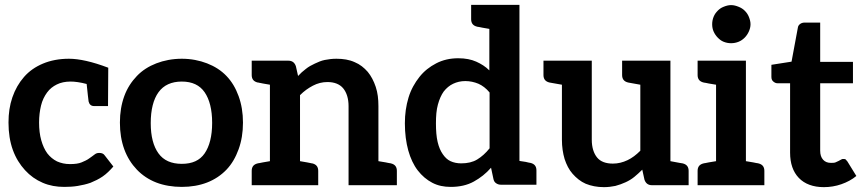

<svg xmlns="http://www.w3.org/2000/svg" viewBox="-20 -763 3560 791"><path d="M412 -122C407 -130 399 -133 389 -133C381 -133 375 -131 369 -126C363 -121 355 -116 347 -110C339 -104 328 -99 316 -94C304 -89 288 -87 268 -87C248 -87 231 -91 215 -98C199 -106 186 -117 175 -131C164 -146 156 -164 150 -185C144 -206 141 -231 141 -258C141 -284 144 -307 149 -328C154 -349 163 -367 174 -382C185 -397 198 -407 214 -415C230 -423 249 -427 271 -427C288 -427 311 -424 337 -417C341 -377 344 -353 345 -345C348 -333 355 -326 368 -326H409H421H425L426 -484C360 -509 306 -521 264 -521C224 -521 188 -514 157 -501C126 -488 100 -470 79 -446C58 -422 42 -394 31 -362C20 -330 15 -296 15 -258C15 -216 21 -178 33 -145C45 -112 62 -85 83 -62C104 -39 128 -22 156 -10C184 2 213 7 245 7C263 7 282 6 300 3C318 0 336 -4 353 -10C370 -17 387 -25 403 -36C419 -47 433 -61 447 -77Z M729 -521C691 -521 655 -514 624 -502C593 -490 566 -473 544 -450C522 -427 504 -400 492 -367C480 -334 474 -298 474 -258C474 -217 480 -181 492 -148C504 -115 522 -87 544 -64C566 -41 593 -23 624 -11C655 1 691 7 729 7C767 7 802 1 833 -11C864 -23 891 -41 913 -64C935 -87 951 -115 963 -148C975 -181 981 -217 981 -258C981 -298 975 -334 963 -367C951 -400 935 -427 913 -450C891 -473 864 -490 833 -502C802 -514 767 -521 729 -521ZM729 -88C686 -88 654 -102 633 -131C612 -160 601 -201 601 -256C601 -311 612 -354 633 -383C654 -412 686 -427 729 -427C772 -427 803 -412 823 -383C843 -354 854 -312 854 -257C854 -202 843 -160 823 -131C803 -102 772 -88 729 -88Z M1590 -90C1589 -90 1587 -91 1584 -91C1581 -91 1576 -93 1569 -94C1562 -95 1551 -97 1539 -99V-326C1539 -355 1536 -381 1528 -405C1520 -429 1509 -450 1495 -467C1480 -484 1463 -498 1441 -507C1419 -517 1394 -521 1366 -521C1349 -521 1333 -519 1318 -516C1303 -513 1290 -507 1277 -501C1264 -495 1251 -488 1240 -479C1228 -470 1218 -461 1208 -450L1199 -490C1194 -505 1184 -513 1168 -513H1092H1017V-454C1017 -437 1025 -427 1042 -423C1043 -423 1045 -423 1048 -422C1051 -422 1056 -420 1063 -419C1070 -418 1080 -416 1092 -414V-99C1080 -97 1070 -95 1063 -94C1056 -93 1051 -92 1048 -91C1045 -91 1043 -90 1042 -90C1025 -86 1017 -76 1017 -59V0H1092H1216H1291V-59C1291 -76 1283 -86 1266 -90C1265 -90 1263 -90 1260 -91C1257 -92 1252 -93 1245 -94C1238 -95 1228 -97 1216 -99V-371C1233 -388 1250 -400 1269 -410C1288 -420 1308 -425 1329 -425C1358 -425 1380 -416 1394 -399C1408 -382 1416 -357 1416 -326V0H1539H1615V-59C1615 -76 1607 -86 1590 -90Z M2190 -61C2190 -78 2182 -88 2165 -92C2163 -92 2161 -93 2159 -93C2157 -93 2152 -95 2146 -96C2140 -97 2131 -98 2120 -100V-743H1996H1921V-684C1921 -667 1929 -657 1946 -653C1947 -653 1949 -652 1952 -652C1955 -652 1960 -650 1967 -649C1974 -648 1983 -646 1996 -644V-473C1980 -489 1962 -500 1942 -509C1922 -518 1897 -523 1868 -523C1834 -523 1804 -516 1777 -502C1750 -488 1727 -470 1708 -446C1689 -422 1673 -394 1663 -361C1653 -328 1648 -293 1648 -255C1648 -213 1653 -176 1662 -143C1671 -111 1684 -83 1701 -61C1718 -39 1738 -22 1761 -10C1784 2 1809 7 1837 7C1873 7 1905 0 1932 -15C1959 -30 1982 -48 2003 -72L2013 -25C2015 -17 2018 -12 2024 -8C2030 -4 2036 -2 2044 -2H2120H2190ZM1997 -152C1981 -132 1964 -117 1946 -106C1928 -95 1906 -90 1880 -90C1864 -90 1849 -93 1836 -99C1823 -105 1813 -115 1804 -128C1795 -141 1788 -157 1783 -178C1778 -199 1776 -225 1776 -255C1776 -285 1778 -310 1784 -332C1790 -354 1798 -372 1808 -386C1819 -400 1832 -411 1847 -418C1862 -425 1878 -429 1897 -429C1916 -429 1934 -425 1951 -418C1967 -411 1983 -399 1997 -382Z M2792 -90C2784 -91 2785 -91 2742 -99V-513H2618H2543V-454C2543 -437 2551 -427 2568 -423C2576 -422 2576 -421 2618 -414V-142C2601 -125 2584 -112 2565 -103C2546 -94 2526 -89 2505 -89C2476 -89 2454 -97 2440 -114C2426 -131 2418 -156 2418 -187V-513H2295H2219V-454C2219 -437 2227 -427 2244 -423C2252 -422 2252 -422 2295 -414V-187C2295 -158 2299 -132 2306 -108C2314 -84 2324 -64 2339 -47C2354 -30 2372 -15 2393 -6C2415 3 2440 8 2468 8C2485 8 2500 6 2515 3C2530 -1 2544 -6 2557 -12C2570 -18 2582 -25 2593 -34C2604 -43 2615 -53 2626 -64L2635 -23C2640 -8 2650 0 2666 0H2742H2817V-59C2817 -76 2809 -86 2792 -90Z M3104 -90C3103 -90 3101 -91 3098 -91C3095 -91 3090 -93 3083 -94C3076 -95 3065 -97 3053 -99V-513H2930H2854V-454C2854 -437 2862 -427 2879 -423C2880 -423 2882 -422 2885 -422C2888 -422 2893 -420 2900 -419C2907 -418 2918 -416 2930 -414V-99C2918 -97 2907 -95 2900 -94C2893 -93 2888 -92 2885 -91C2882 -91 2880 -90 2879 -90C2862 -86 2854 -76 2854 -59V0H2930H3053H3129V-59C3129 -76 3121 -86 3104 -90ZM3072 -663C3072 -674 3069 -684 3065 -694C3061 -704 3055 -712 3048 -719C3041 -726 3033 -731 3023 -735C3013 -739 3003 -742 2992 -742C2981 -742 2971 -739 2961 -735C2951 -731 2944 -726 2937 -719C2930 -712 2924 -704 2920 -694C2916 -684 2914 -674 2914 -663C2914 -652 2916 -642 2920 -633C2924 -624 2930 -615 2937 -608C2944 -601 2951 -595 2961 -591C2971 -587 2981 -585 2992 -585C3003 -585 3013 -587 3023 -591C3033 -595 3041 -601 3048 -608C3055 -615 3061 -624 3065 -633C3069 -642 3072 -652 3072 -663Z M3374 8C3399 8 3423 4 3446 -4C3469 -12 3490 -23 3508 -38L3471 -98C3468 -102 3466 -104 3464 -106C3462 -108 3458 -108 3454 -108C3451 -108 3449 -108 3446 -106C3443 -104 3439 -102 3435 -100C3431 -98 3427 -96 3422 -94C3417 -92 3411 -92 3403 -92C3390 -92 3379 -96 3371 -105C3363 -114 3359 -126 3359 -142V-420H3494V-508H3359V-670H3295C3288 -670 3281 -668 3276 -664C3271 -660 3268 -656 3267 -649L3241 -509L3158 -496V-446C3158 -437 3161 -431 3166 -427C3171 -423 3176 -420 3183 -420H3235V-134C3235 -90 3247 -55 3271 -30C3295 -5 3330 8 3374 8Z"/></svg>

Font: SVN-Aleo
Style: Bold
Weight: 700
Designer: Alessio Laiso
Version: Version 1.2.2